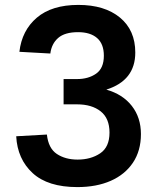

<svg xmlns="http://www.w3.org/2000/svg" viewBox="-20 -746 640 782"><path d="M295 16Q175 16 113 -41Q51 -98 46 -191L171 -198Q177 -142 211.5 -119Q246 -96 296 -96Q350 -96 388 -121.5Q426 -147 426 -206Q426 -264 390 -292.5Q354 -321 294 -321H239V-424H294Q340 -424 371.5 -446Q403 -468 403 -519Q403 -567 375.5 -591Q348 -615 298 -615Q244 -615 217 -591.5Q190 -568 185 -528L59 -535Q69 -622 130 -674Q191 -726 299 -726Q406 -726 468.5 -674.5Q531 -623 531 -532Q531 -418 413 -381Q480 -362 517 -314.5Q554 -267 554 -200Q554 -132 521.5 -83.5Q489 -35 431 -9.5Q373 16 295 16Z"/></svg>

Font: Geist Mono SemiBold
Style: Regular
Weight: 600
Monospace: yes
Designer: Basement.studio, Andrés Briganti, Mateo Zaragoza
Foundry: Basement.studio, Vercel, Andrés Briganti, Guido Ferreyra, Mateo Zaragoza
Version: Version 1.500; ttfautohint (v1.8.4.7-5d5b)